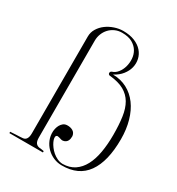

<svg xmlns="http://www.w3.org/2000/svg" viewBox="-176 -843 888 961"><g transform="rotate(30 268.5 -362.5)"><path d="M324.2 6.3Q299.8 6.3 277.1 -3.2Q254.4 -12.7 237.1 -29.8Q219.7 -46.9 210 -70.1Q200.2 -93.3 201.7 -120.1Q202.1 -127.4 204.6 -137.7Q207 -147.9 212.4 -157.5Q217.8 -167 226.1 -173.8Q234.4 -180.7 247.1 -181.6Q267.1 -182.6 281.2 -174.3Q295.4 -166 297.9 -147.5Q297.9 -140.6 296.9 -133.5Q295.9 -126.5 292.7 -120.4Q289.6 -114.3 283.7 -109.9Q277.8 -105.5 268.6 -104Q263.2 -103 257.3 -104.7Q251.5 -106.4 245.8 -108.2Q240.2 -109.9 235.1 -110.4Q230 -110.8 227.1 -107.4Q223.1 -103 224.1 -94Q225.1 -85 230.5 -73.5Q235.8 -62 244.9 -49.8Q253.9 -37.6 265.9 -27.3Q277.8 -17.1 292.7 -10Q307.6 -2.9 324.2 -2.4Q364.3 -2.9 392.3 -21.7Q420.4 -40.5 438.2 -74Q456.1 -107.4 464.1 -153.6Q472.2 -199.7 472.2 -254.9Q472.2 -313.5 465.8 -357.7Q459.5 -401.9 441.7 -432.4Q423.8 -462.9 392.3 -480.5Q360.8 -498 310.5 -502.9Q305.2 -502.9 302.2 -506.1Q299.3 -509.3 299.1 -512.9Q298.8 -516.6 301 -520.5Q303.2 -524.4 308.6 -525.9Q325.7 -531.2 338.6 -547.6Q351.6 -564 357.7 -585.7Q363.8 -607.4 362.3 -631.1Q360.8 -654.8 349.1 -674.6Q337.4 -694.3 314.7 -707.3Q292 -720.2 255.4 -720.2Q233.4 -720.2 215.1 -711.9Q196.8 -703.6 183.6 -689.5Q170.4 -675.3 163.1 -656.7Q155.8 -638.2 155.8 -617.7V-58.1Q155.8 -37.1 162.6 -27.1Q169.4 -17.1 183.1 -14.6Q186.5 -14.2 188 -14.2Q189.5 -14.2 191.7 -13.9Q193.8 -13.7 198 -12.9Q202.1 -12.2 210.9 -10.7V-2.9H17.1V-10.7Q24.9 -11.2 34.7 -11.7Q44.4 -12.2 51.8 -12.7Q61 -13.2 69.8 -13.4Q78.6 -13.7 87.4 -14.6Q115.2 -16.6 115.2 -58.1V-617.7Q115.2 -642.6 127.9 -663.3Q140.6 -684.1 160.6 -699Q180.7 -713.9 205.8 -722.4Q231 -731 255.4 -731Q294.4 -731 322.3 -719.5Q350.1 -708 366.7 -689Q383.3 -669.9 388.7 -646Q394 -622.1 388.2 -598.1Q382.3 -574.2 365.2 -552.5Q348.1 -530.8 319.8 -516.1Q365.2 -515.6 401.6 -496.3Q438 -477.1 463.4 -442.6Q488.8 -408.2 502.4 -360.4Q516.1 -312.5 516.1 -255.4Q516.1 -127.4 468.5 -60.3Q420.9 6.8 324.2 6.3Z"/></g></svg>

Font: Tartlers End
Style: Regular
Weight: 200
Designer: Peter Wiegel
Foundry: Peter Wiegel
Version: Version 1.000 2013 initial release